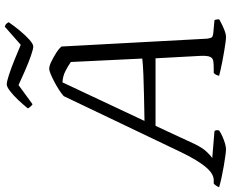

<svg xmlns="http://www.w3.org/2000/svg" viewBox="-128 -842 941 782"><g transform="rotate(-90 342.0 -450.5)"><path d="M125 0Q118 0 99.5 -2.5Q81 -5 57.5 -9Q34 -13 11 -18Q-12 -23 -29 -28Q-27 -34 -22.5 -40.5Q-18 -47 -14 -50H0Q11 -50 23.5 -56.5Q36 -63 50.5 -79.5Q65 -96 81.5 -123Q98 -150 117 -190L342 -661Q352 -670 367.5 -680Q383 -690 400 -699Q417 -708 431.5 -714Q446 -720 454 -720Q465 -720 482.5 -711.5Q500 -703 517.5 -692Q535 -681 544 -670L576 -77Q578 -63 581 -58.5Q584 -54 597 -52L651 -47Q653 -45 654 -39Q655 -33 655 -28Q645 -22 631.5 -15.5Q618 -9 605.5 -4.5Q593 0 584 0Q576 0 560 -2Q544 -4 524.5 -7.5Q505 -11 485.5 -14.5Q466 -18 449.5 -22Q433 -26 425 -28Q426 -35 429.5 -41.5Q433 -48 437 -50H455Q474 -50 485.5 -52Q497 -54 502 -65Q507 -76 506 -103L496 -287H221L148 -130Q132 -96 115 -78.5Q98 -61 90 -56L199 -47Q202 -45 203 -40Q204 -35 202 -28Q192 -21 177.5 -14.5Q163 -8 149 -4Q135 0 125 0ZM241 -332Q299 -333 345.5 -334Q392 -335 429.5 -336.5Q467 -338 495 -341L481 -632Q464 -644 443 -654.5Q422 -665 398 -666ZM544 -785Q534 -785 506.5 -794.5Q479 -804 446 -818.5Q413 -833 387 -845L309 -788Q305 -790 300 -795.5Q295 -801 292 -807Q308 -827 326.5 -846.5Q345 -866 362.5 -879.5Q380 -893 390 -893Q401 -893 428.5 -884Q456 -875 489.5 -861.5Q523 -848 551 -836L625 -901Q633 -899 637.5 -893.5Q642 -888 643 -885Q628 -863 608.5 -839.5Q589 -816 571.5 -800.5Q554 -785 544 -785Z"/></g></svg>

Font: Texturina Medium 12pt ExtraLight
Style: Italic
Weight: 250
Italic angle: -11°
Version: Version 1.002